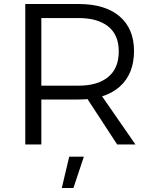

<svg xmlns="http://www.w3.org/2000/svg" viewBox="-20 -720 763 957"><path d="M372 -700Q504 -700 576 -638.5Q648 -577 648 -466Q648 -351 576 -287.5Q504 -224 372 -224H186V0H106V-700ZM372 -293Q467 -293 519.5 -336.5Q572 -380 572 -464Q572 -546 519.5 -588Q467 -630 372 -630H186V-293ZM396 -257H477L655 0H564ZM325 61H398L346 217H288Z"/></svg>

Font: Alexandria Light
Style: Regular
Weight: 300
Designer: Mohamed Gaber
Foundry: Kief Type Foundry
Version: Version 5.100